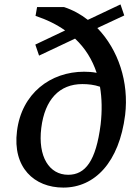

<svg xmlns="http://www.w3.org/2000/svg" viewBox="-20 -841 614 870"><path d="M157 -589 320 -666C366 -623 398 -571 418 -511C398 -515 378 -516 361 -516C209 -516 78 -418 57 -247C36 -82 135 9 267 9C410 9 520 -106 547 -320C565 -469 516 -616 421 -714L543 -771L526 -821L378 -751C346 -776 310 -796 270 -809H148L141 -769C192 -752 237 -730 275 -703L140 -639ZM167 -261C183 -391 250 -460 353 -460C380 -460 407 -457 433 -448C442 -396 443 -338 436 -277C415 -112 367 -49 289 -49C203 -49 151 -131 167 -261Z"/></svg>

Font: TPK Tissa Web Medium
Style: Italic
Weight: 500
Italic angle: -7°
Designer: Jacques Le Bailly, Suppakit Chalermlarp | Katatrad Co.,Ltd.
Foundry: Jacques Le Bailly, Cadson Demak Co.,Ltd.
Version: Version 5.000;Glyphs 3.1.2 (3151)